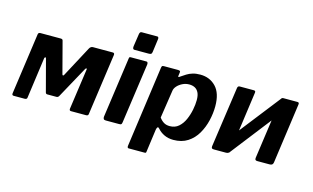

<svg xmlns="http://www.w3.org/2000/svg" viewBox="-104 -1042 2454 1507"><g transform="rotate(15 1123.5 -288.5)"><path d="M41 0Q26 0 28 -17L98 -515Q100 -530 117 -530H282Q298 -530 300 -517L367 -262Q369 -255 373.5 -254.5Q378 -254 382 -262L515 -511Q519 -519 526.5 -524.5Q534 -530 543 -530H705Q720 -530 718 -513L648 -15Q647 0 629 0H507Q492 0 494 -17L541 -349Q542 -356 537 -355.5Q532 -355 528 -348L387 -91Q380 -79 368 -79H293Q281 -79 278 -92L210 -349Q209 -357 203.5 -356Q198 -355 196 -348L150 -15Q149 0 130 0Z M921 -20Q919 -6 914 -3Q909 0 895 0H789Q776 0 771.5 -7Q767 -14 768 -25L837 -515Q838 -525 841 -527.5Q844 -530 852 -530H979Q986 -530 988.5 -523Q991 -516 990 -508ZM1006 -615Q1004 -602 998.5 -598Q993 -594 979 -594H864Q854 -594 851 -602Q848 -610 850 -621L865 -722Q868 -742 883 -742H1010Q1017 -742 1019.5 -735Q1022 -728 1020 -719Z M1019 165Q1012 165 1010 158Q1008 151 1010 142L1101 -513Q1103 -524 1106.5 -527Q1110 -530 1123 -530H1233Q1244 -530 1249.5 -527Q1255 -524 1253 -513L1249 -483Q1248 -477 1253.5 -478Q1259 -479 1266 -485Q1285 -498 1305.5 -511Q1326 -524 1352.5 -532Q1379 -540 1414 -540Q1491 -540 1541 -488Q1591 -436 1591 -330Q1591 -273 1577 -213.5Q1563 -154 1533.5 -103Q1504 -52 1456 -21Q1408 10 1340 10Q1299 10 1266 -5.5Q1233 -21 1210 -48Q1200 -59 1194.5 -51.5Q1189 -44 1187 -31L1162 152Q1161 161 1158.5 163Q1156 165 1148 165H1019ZM1285 -87Q1328 -87 1357 -112.5Q1386 -138 1403.5 -177.5Q1421 -217 1429.5 -260Q1438 -303 1438 -339Q1438 -378 1426.5 -400.5Q1415 -423 1395.5 -433Q1376 -443 1350 -443Q1321 -443 1295 -430Q1269 -417 1252.5 -398Q1236 -379 1234 -359L1200 -134Q1217 -111 1237 -99Q1257 -87 1285 -87Z M1864 -513 1796 -24Q1793 0 1766 0H1668Q1655 0 1651 -5Q1647 -10 1648 -21L1718 -511Q1720 -530 1736 -530H1851Q1867 -530 1864 -513ZM2218 -513 2150 -24Q2148 -11 2141 -5.5Q2134 0 2120 0H2022Q2009 0 2005 -5Q2001 -10 2002 -21L2071 -511Q2074 -530 2090 -530H2205Q2221 -530 2218 -513ZM2076 -523 2149 -469 1789 -6 1715 -61Z"/></g></svg>

Font: Libre Franklin
Style: Bold Italic
Weight: 700
Italic angle: -8°
Designer: Pablo Impallari, Rodrigo Fuenzalida, Nhung Nguyen
Foundry: Impallari Type
Version: Version 3.000